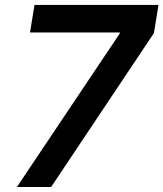

<svg xmlns="http://www.w3.org/2000/svg" viewBox="-20 -747 653 767"><path d="M47.6 0H184.3L594.8 -614.7L613.3 -727.3H117.9L99.8 -617.2H458.8L457.7 -612.2Z"/></svg>

Font: TID UI Semi Bold
Style: Italic
Weight: 600
Italic angle: -9.39999°
Designer: The TID Project Authors
Foundry: Bakken & Bæck
Version: Version 1.001;hotconv 1.0.109;makeotfexe 2.5.65596